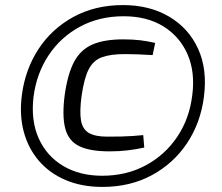

<svg xmlns="http://www.w3.org/2000/svg" viewBox="-20 -723 874 756"><path d="M464 -703Q569 -703 646 -657.5Q723 -612 760 -531Q797 -450 783 -342Q770 -240 717 -160Q664 -80 578.5 -33.5Q493 13 383 13Q302 13 238.5 -14Q175 -41 133 -90Q91 -139 73.5 -204.5Q56 -270 66 -348Q79 -449 131 -529Q183 -609 268.5 -656Q354 -703 464 -703ZM465 -568Q503 -568 532 -564.5Q561 -561 591 -554L581 -506Q550 -508 523.5 -509Q497 -510 471 -510Q415 -510 381 -497.5Q347 -485 329 -449.5Q311 -414 301 -344Q293 -283 299 -248.5Q305 -214 330 -199.5Q355 -185 401 -185Q433 -185 457.5 -185.5Q482 -186 502.5 -187.5Q523 -189 544 -191L548 -142Q516 -135 483 -131Q450 -127 411 -127Q333 -127 291 -148Q249 -169 236.5 -218.5Q224 -268 235 -351Q247 -434 272.5 -481Q298 -528 344.5 -548Q391 -568 465 -568ZM467 -659Q371 -659 295 -618Q219 -577 171.5 -505.5Q124 -434 112 -342Q101 -248 132.5 -178Q164 -108 229 -69.5Q294 -31 382 -31Q478 -31 554 -72Q630 -113 678 -184.5Q726 -256 737 -348Q749 -439 718.5 -509Q688 -579 623.5 -619Q559 -659 467 -659Z"/></svg>

Font: Exo 2
Style: Italic
Weight: 400
Italic angle: -8°
Designer: Natanael Gama
Foundry: Natanael Gama
Version: Version 2.010